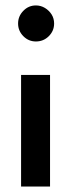

<svg xmlns="http://www.w3.org/2000/svg" viewBox="-20 -686 280 706"><path d="M57.5 0V-410.5H164V0ZM112 -533.5Q85 -533.5 65.8 -553Q46.5 -572.5 46.5 -599.5Q46.5 -626.5 65.8 -646.2Q85 -666 112 -666Q130 -666 145.2 -656.8Q160.5 -647.5 169.8 -632.8Q179 -618 179 -599.5Q179 -572.5 159.5 -553Q140 -533.5 112 -533.5Z"/></svg>

Font: League Spartan Medium
Style: Regular
Weight: 500
Foundry: The League of Moveable Type
Version: Version 2.002